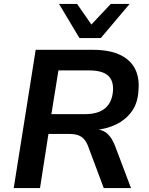

<svg xmlns="http://www.w3.org/2000/svg" viewBox="-20 -959 761 979"><path d="M50 0 162 -705H454Q535 -705 588.5 -681Q642 -657 667 -611Q692 -565 686 -498Q683 -435 653 -392.5Q623 -350 574 -325.5Q525 -301 463 -296V-300L479 -299Q510 -295 531 -274Q552 -253 567 -214L648 0H509L429 -214Q420 -237 407.5 -250.5Q395 -264 377 -270Q359 -276 332 -276H227L184 0ZM242 -377H413Q480 -377 515.5 -406.5Q551 -436 556 -494Q560 -548 530.5 -574Q501 -600 433 -600H278ZM385 -765 281 -939H373L446 -834L545 -939H641L494 -765Z"/></svg>

Font: Nunito Sans 9pt
Style: Bold Italic
Weight: 700
Italic angle: -9°
Version: Version 3.101;gftools[0.9.27]